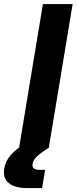

<svg xmlns="http://www.w3.org/2000/svg" viewBox="-85 -748 388 972"><path d="M282.7 -727.5 162.1 0H11.7L132.3 -727.5ZM53.2 204.1Q-10.3 204.1 -41 178.5Q-71.8 152.8 -63.5 105Q-57.6 69.3 -32.7 39.6Q-7.8 9.8 38.6 -20L161.6 0Q118.2 27.8 100.6 45.2Q83 62.5 80.1 80.6Q74.2 111.8 114.7 111.8H143.6L127.9 204.1Z"/></svg>

Font: Inter Display
Style: Bold Italic
Weight: 700
Italic angle: -9.39999°
Designer: Rasmus Andersson
Foundry: rsms
Version: Version 4.000;git-a52131595